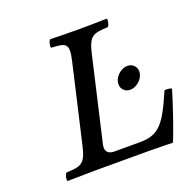

<svg xmlns="http://www.w3.org/2000/svg" viewBox="-112 -732 866 851"><g transform="rotate(-20 321.0 -306.5)"><path d="M426.3 -335C419.9 -307 438.3 -283 466.3 -283C494.3 -283 523.9 -307 530.3 -335C536.8 -363 518.3 -387 490.3 -387C462.3 -387 432.8 -363 426.3 -335ZM197 0H445C472 0 563.5 2 563.5 2C584.6 -46 626.7 -172 641.9 -225C632.9 -229 620.3 -231 607.9 -229C547.8 -90 518.5 -50 425.5 -50H305.5C276.5 -50 262.5 -67 269.2 -96L360.4 -491C378.6 -570 396.7 -575 467.4 -578C474.8 -584 480.6 -609 476 -615C435.8 -614 395 -613 343.5 -613C290.8 -613 249.8 -614 209 -615C201.6 -609 195.8 -584 200.4 -578C269.7 -575 285.6 -570 267.4 -491L182.2 -122C163.9 -43 145.8 -38 75.1 -35C67.7 -29 61.9 -4 66.5 2C115.8 1 197 0 197 0Z"/></g></svg>

Font: Linux Libertine Mono O
Style: Mono Oblique
Weight: 400
Italic angle: -13°
Designer: Philipp H. Poll
Foundry: Philipp H. Poll
Version: Version 5.1.7